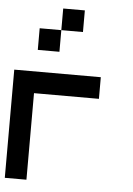

<svg xmlns="http://www.w3.org/2000/svg" viewBox="-56 -942 611 884"><g transform="rotate(5 250.0 -500.0)"><path d="M0 -100V-600H400V-500H100V-100ZM100 -700V-800H200V-700ZM200 -800V-900H300V-800Z"/></g></svg>

Font: GalmuriMono9 Regular
Style: Regular
Weight: 400
Designer: Lee Minseo (quiple)
Version: Version 2.399;hotconv 1.1.1;makeotfexe 2.6.0 DEVELOPMENT